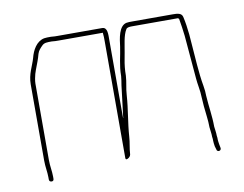

<svg xmlns="http://www.w3.org/2000/svg" viewBox="-58 -534 771 607"><g transform="rotate(-10 328.0 -230.0)"><path d="M65 -71V-317C65 -326 68 -340 70 -347L74 -359C80 -375 87 -392 91 -408C94 -418 101 -425 108 -432C115 -439 124 -439 139 -439C147 -438 154 -438 160 -438H303V-435C304 -428 304 -420 304 -410V-36C304 -31 306 -30 311 -32C317 -35 320 -39 321 -44C322 -64 327 -81 328 -100C331 -145 340 -185 343 -231C344 -252 350 -271 351 -292C351 -310 353 -328 356 -343L360 -365C364 -386 367 -419 378 -436C381 -442 391 -442 399 -442H545L548 -439C551 -420 554 -404 556 -384C560 -338 564 -289 568 -244C569 -228 575 -202 575 -184L577 -154C579 -130 583 -109 583 -85C584 -74 586 -65 586 -54C587 -49 587 -45 587 -41C587 -36 588 -30 589 -23L592 -13C593 -2 609 -5 606 -16L604 -26C603 -33 602 -38 602 -41C602 -46 602 -50 601 -55C601 -66 599 -74 598 -85C598 -118 592 -151 590 -185C590 -195 589 -206 587 -217C579 -261 577 -312 573 -359L571 -385C569 -405 566 -426 562 -443C559 -456 546 -457 530 -457H399C394 -457 388 -457 382 -456C357 -451 352 -411 349 -385C345 -356 336 -328 336 -293C335 -284 334 -274 332 -264C328 -233 324 -195 320 -166C320 -164 320 -162 319 -161V-410C319 -430 321 -453 303 -453H160C155 -453 148 -453 139 -454C130 -454 123 -454 117 -453C92 -448 78 -422 72 -398C65 -373 50 -350 50 -317V-72C50 -52 54 -35 54 -18V-11C54 -6 57 -3 62 -3C67 -3 69 -6 69 -11V-18C69 -35 65 -52 65 -71Z"/></g></svg>

Font: Electronic
Style: UltTh
Weight: 100
Version: Version 1.011